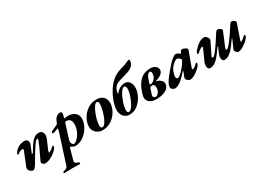

<svg xmlns="http://www.w3.org/2000/svg" viewBox="-11 -1662 3981 2897"><g transform="rotate(-30 1979.0 -213.5)"><path d="M57 -57Q57 -69 61 -78L159 -322Q161 -330 161 -332Q161 -343 145 -343Q93 -343 65 -310Q60 -305 54 -305Q50 -305 46.5 -307.5Q43 -310 43 -316Q43 -326 57.5 -347.5Q72 -369 85 -380Q149 -437 233 -437Q262 -437 278 -419.5Q294 -402 294 -376Q294 -357 287 -342L237 -219L236 -216Q236 -214 238.5 -212.5Q241 -211 244 -211Q252 -211 257 -217Q317 -325 367 -381Q417 -437 477 -437Q518 -437 537.5 -413.5Q557 -390 557 -355Q557 -324 544 -295L472 -127Q467 -116 467 -107Q467 -98 476 -98Q485 -98 509 -115Q533 -132 546 -145Q564 -163 569 -163Q572 -163 575.5 -159Q579 -155 579 -150Q579 -128 564 -110Q519 -56 456 -21Q393 14 341 14Q322 14 304.5 -0.5Q287 -15 287 -32Q287 -36 289 -42Q319 -108 341 -153Q397 -267 423 -338Q427 -347 427 -356Q427 -367 415 -367Q401 -367 384.5 -347.5Q368 -328 340 -285L320 -255Q305 -233 267 -170Q229 -107 201 -58Q181 -24 163.5 -5Q146 14 128 14Q117 14 99.5 4.5Q82 -5 69.5 -21.5Q57 -38 57 -57Z M506 273Q507 260 526 255Q562 245 575 236Q588 227 596 204L761 -311Q768 -332 768 -339Q768 -350 754 -346Q729 -339 684 -323Q682 -323 678 -321.5Q674 -320 671 -320Q658 -320 658 -334Q658 -352 686 -363Q692 -365 726 -381L776 -404Q791 -411 803 -446Q819 -492 848 -516Q877 -540 911 -540Q927 -540 935 -533Q943 -526 943 -511Q943 -499 939 -486L930 -451Q928 -441 928 -438Q928 -427 933 -429Q967 -437 988 -437Q1067 -437 1112 -398.5Q1157 -360 1157 -299Q1157 -227 1116 -154Q1075 -81 1008 -33.5Q941 14 867 14Q838 14 810 -6Q798 -15 792 -15Q783 -15 777 6L725 194Q723 204 723 207Q723 221 736 231.5Q749 242 779 251Q796 255 796 272Q796 277 790 280.5Q784 284 776 284L704 282L640 281Q625 281 581 283Q535 285 515 285Q510 285 507.5 281.5Q505 278 506 273ZM1017 -281Q1017 -332 995 -356.5Q973 -381 935 -381Q927 -381 911 -379L826 -111Q822 -100 822 -86Q822 -71 828 -57Q836 -39 842 -32Q848 -25 863 -25Q888 -25 925 -61.5Q962 -98 989.5 -157Q1017 -216 1017 -281Z M1185 -134Q1185 -198 1222 -269Q1259 -340 1328 -388.5Q1397 -437 1487 -437Q1558 -437 1601 -398Q1644 -359 1644 -289Q1644 -225 1607 -154Q1570 -83 1501 -34.5Q1432 14 1342 14Q1301 14 1265 -4.5Q1229 -23 1207 -56.5Q1185 -90 1185 -134ZM1501 -360Q1501 -399 1469 -399Q1444 -399 1410.5 -341.5Q1377 -284 1353 -204.5Q1329 -125 1329 -67Q1329 -47 1338 -37Q1347 -27 1362 -27Q1391 -27 1424 -84Q1457 -141 1479 -220.5Q1501 -300 1501 -360Z M1672 -135Q1672 -213 1712.5 -315.5Q1753 -418 1816 -499Q1912 -623 2063 -658Q2111 -670 2174 -699Q2200 -712 2208 -712Q2213 -712 2217.5 -706.5Q2222 -701 2222 -695Q2222 -650 2194 -615Q2166 -580 2097 -555Q2070 -545 2012 -529Q1947 -512 1911 -497.5Q1875 -483 1854 -457Q1832 -430 1823.5 -404.5Q1815 -379 1815 -347Q1815 -342 1818 -346Q1888 -437 1982 -437Q2028 -437 2058.5 -400Q2089 -363 2089 -296Q2089 -235 2054 -162Q2019 -89 1956 -37.5Q1893 14 1813 14Q1770 14 1738 -7Q1706 -28 1689 -62.5Q1672 -97 1672 -135ZM1978 -340Q1978 -395 1944 -395Q1918 -395 1881.5 -338Q1845 -281 1819 -203Q1793 -125 1793 -69Q1793 -49 1800.5 -38Q1808 -27 1823 -27Q1853 -27 1889.5 -83Q1926 -139 1952 -214.5Q1978 -290 1978 -340Z M2121 -104Q2121 -121 2128 -147Q2141 -193 2153.5 -224.5Q2166 -256 2183 -286Q2230 -370 2289.5 -403.5Q2349 -437 2428 -437Q2472 -437 2509 -412.5Q2546 -388 2546 -345Q2546 -305 2506.5 -274.5Q2467 -244 2409 -230Q2405 -229 2405 -225.5Q2405 -222 2410 -221Q2448 -216 2479.5 -188.5Q2511 -161 2511 -125Q2511 -85 2483 -53.5Q2455 -22 2401.5 -4Q2348 14 2274 14Q2202 14 2161.5 -18.5Q2121 -51 2121 -104ZM2419 -354Q2419 -373 2413 -384Q2407 -395 2392 -395Q2372 -395 2350 -365Q2328 -335 2309 -267L2300 -235V-233Q2300 -229 2302.5 -226.5Q2305 -224 2309 -224Q2332 -224 2358 -240.5Q2384 -257 2401.5 -287Q2419 -317 2419 -354ZM2365 -138Q2365 -169 2353.5 -184.5Q2342 -200 2323 -200Q2304 -200 2293 -192.5Q2282 -185 2277 -168L2247 -74Q2245 -66 2245 -61Q2245 -45 2256.5 -34Q2268 -23 2287 -23Q2304 -23 2322.5 -38.5Q2341 -54 2353 -80.5Q2365 -107 2365 -138Z M2538 -38Q2538 -67 2554.5 -101.5Q2571 -136 2611 -188Q2651 -240 2726 -325Q2767 -372 2805.5 -402Q2844 -432 2864 -432Q2877 -432 2895 -424.5Q2913 -417 2930 -403Q2937 -396 2939 -396H2940Q2942 -396 2943 -398.5Q2944 -401 2945 -403Q2956 -425 2960 -435Q2962 -440 2969.5 -443.5Q2977 -447 2987 -447Q3012 -447 3040.5 -430Q3069 -413 3069 -399Q3069 -393 3068 -392L2971 -126Q2969 -118 2969 -115Q2969 -102 2981 -102Q2991 -102 3014.5 -119Q3038 -136 3063 -161Q3066 -164 3067 -164Q3072 -164 3076 -159Q3080 -154 3080 -147Q3080 -131 3060 -105.5Q3040 -80 3007 -53Q2969 -22 2932.5 -4Q2896 14 2873 14Q2848 14 2824.5 -5Q2801 -24 2801 -44Q2801 -50 2806 -67Q2814 -90 2838 -146V-148Q2838 -151 2835 -152.5Q2832 -154 2830 -152Q2756 -67 2700.5 -26.5Q2645 14 2602 14Q2581 14 2559.5 -3.5Q2538 -21 2538 -38ZM2840 -206Q2871 -244 2889 -273.5Q2907 -303 2907 -315Q2907 -324 2885 -342Q2874 -350 2863.5 -355.5Q2853 -361 2846 -361Q2831 -361 2805 -343.5Q2779 -326 2756 -302Q2729 -274 2708.5 -225.5Q2688 -177 2688 -137Q2688 -120 2696 -110.5Q2704 -101 2718 -101Q2734 -101 2769.5 -131.5Q2805 -162 2840 -206Z M3171 -48Q3171 -79 3186 -114L3269 -299Q3274 -309 3274 -318Q3274 -328 3265 -328Q3256 -328 3227 -309Q3198 -290 3186 -278Q3168 -260 3163 -260Q3160 -260 3156.5 -264Q3153 -268 3153 -273Q3153 -295 3168 -313Q3217 -372 3265.5 -404.5Q3314 -437 3365 -437Q3377 -437 3392 -425.5Q3407 -414 3418 -397Q3429 -380 3429 -365Q3429 -357 3427 -353Q3413 -320 3384 -264Q3334 -164 3322 -138Q3317 -128 3317 -118Q3317 -105 3329 -105Q3352 -105 3410.5 -184.5Q3469 -264 3527 -357L3539 -376Q3557 -407 3569.5 -422Q3582 -437 3597 -437Q3626 -437 3657 -408Q3665 -400 3665 -391Q3665 -389 3663 -383L3603 -237Q3590 -208 3580 -183Q3570 -158 3561 -138Q3556 -125 3556 -118Q3556 -105 3569 -105Q3592 -105 3652.5 -184Q3713 -263 3773 -357L3785 -376Q3803 -407 3815.5 -422Q3828 -437 3843 -437Q3854 -437 3868 -431Q3882 -425 3892 -416Q3909 -400 3905 -386L3813 -118Q3811 -110 3811 -107Q3811 -99 3816 -99Q3825 -99 3853 -119.5Q3881 -140 3902 -161Q3905 -164 3906 -164Q3912 -164 3916 -159Q3920 -154 3920 -148Q3920 -124 3881.5 -85Q3843 -46 3792 -16Q3741 14 3708 14Q3691 14 3673 -6Q3655 -26 3655 -42Q3655 -52 3660 -63L3673 -91Q3707 -163 3723 -204L3724 -208Q3724 -210 3722 -210Q3716 -210 3711 -202Q3647 -105 3588 -45.5Q3529 14 3465 14Q3443 14 3432 -2.5Q3421 -19 3421 -46Q3421 -76 3436 -111L3477 -204L3478 -208Q3478 -212 3474 -212Q3470 -212 3465 -206Q3399 -106 3340 -46Q3281 14 3215 14Q3193 14 3182 -3.5Q3171 -21 3171 -48Z"/></g></svg>

Font: EB Garamond ExtraBold
Style: Italic
Weight: 800
Italic angle: -17.2°
Designer: Georg Duffner and Octavio Pardo
Foundry: Georg Duffner
Version: Version 1.000